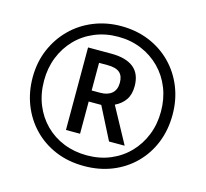

<svg xmlns="http://www.w3.org/2000/svg" viewBox="-105 -844 1042 973"><g transform="rotate(15 415.5 -357.0)"><path d="M280 -143V-576H402Q479 -576 519 -544Q559 -512 559 -447Q559 -403 539.5 -375Q520 -347 486 -331L588 -143H506L420 -312H354V-143ZM399 -370Q438 -370 460 -389Q482 -408 482 -445Q482 -481 462 -498Q442 -515 398 -515H354V-370ZM415 10Q332 10 264.5 -18.5Q197 -47 148.5 -97.5Q100 -148 74 -214.5Q48 -281 48 -357Q48 -437 76.5 -504Q105 -571 155 -620.5Q205 -670 272 -697Q339 -724 415 -724Q495 -724 562 -696.5Q629 -669 678.5 -619Q728 -569 755 -502Q782 -435 782 -357Q782 -277 755 -210Q728 -143 678.5 -93.5Q629 -44 562 -17Q495 10 415 10ZM415 -46Q482 -46 538 -69.5Q594 -93 635 -135.5Q676 -178 698.5 -234.5Q721 -291 721 -357Q721 -424 698.5 -480.5Q676 -537 634.5 -579Q593 -621 537 -644.5Q481 -668 415 -668Q348 -668 291.5 -644.5Q235 -621 194 -578.5Q153 -536 130.5 -479.5Q108 -423 108 -357Q108 -288 131 -231Q154 -174 195.5 -132.5Q237 -91 293 -68.5Q349 -46 415 -46Z"/></g></svg>

Font: Noto Sans Bengali Condensed Medium
Style: Regular
Weight: 500
Width: 3
Designer: Jelle Bosma - Monotype Design Team
Foundry: Monotype Imaging Inc.
Version: Version 2.003